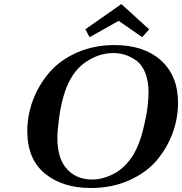

<svg xmlns="http://www.w3.org/2000/svg" viewBox="-20 -920 903 951"><path d="M115.2 -271Q115.2 -350.1 143.6 -425Q171.9 -500 224.9 -561.5Q277.8 -623 361.8 -659.9Q445.8 -696.8 546.9 -696.8Q692.9 -696.8 777.3 -620.8Q861.8 -544.9 861.8 -410.2Q861.8 -332 834 -258.1Q806.2 -184.1 754.2 -123.5Q702.1 -63 617.7 -25.9Q533.2 11.2 430.2 11.2Q290 11.2 202.6 -60.3Q115.2 -131.8 115.2 -271ZM264.2 -236.8Q264.2 -144 303.2 -92.8Q351.1 -30.8 437 -30.8Q488.8 -30.8 543.9 -59.3Q599.1 -87.9 640.1 -152.8Q669.9 -201.7 688.5 -276.9Q707 -352.1 711.4 -395.5Q715.8 -439 715.8 -460.9Q715.8 -518.1 699.5 -559.1Q683.1 -600.1 655 -620.1Q627 -640.1 598.9 -648.7Q570.8 -657.2 541 -657.2Q467.8 -657.2 400.9 -610.1Q334 -563 300.8 -462.9Q282.7 -408.7 273.4 -341.3Q264.2 -273.9 264.2 -236.8ZM402.8 -774.9 581.1 -899.9 718.3 -774.9V-773.9L684.1 -735.8L567.9 -816.9L423.8 -735.8Z"/></svg>

Font: CMU Serif Extra
Style: BoldSlanted
Weight: 700
Italic angle: -9.46001°
Version: Version 0.7.0